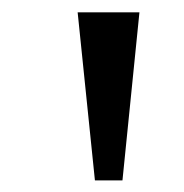

<svg xmlns="http://www.w3.org/2000/svg" viewBox="-20 -748 307 320"><path d="M138.2 -447.3 109.4 -727.5H212.4L184.1 -447.3Z"/></svg>

Font: Inter Variable
Style: Regular
Weight: 400
Designer: Rasmus Andersson
Foundry: rsms
Version: Version 4.001;git-9221beed3